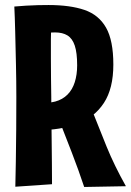

<svg xmlns="http://www.w3.org/2000/svg" viewBox="-20 -738 521 764"><path d="M131 -220V-331Q171 -326 200 -334Q229 -342 248.5 -361.5Q268 -381 277.5 -411Q287 -441 287 -478Q287 -528 277.5 -556.5Q268 -585 248.5 -597Q229 -609 199 -609Q180 -609 153.5 -606.5Q127 -604 99 -599L37 -712Q60 -714 84 -715.5Q108 -717 131 -717.5Q154 -718 173 -718Q259 -718 316 -698.5Q373 -679 402 -628Q431 -577 431 -481Q431 -386 393.5 -328.5Q356 -271 288.5 -245.5Q221 -220 131 -220ZM41 5Q42 -35 43 -95Q44 -155 44.5 -222.5Q45 -290 45 -352Q45 -415 43.5 -482.5Q42 -550 40.5 -611Q39 -672 37 -712L186 -702Q185 -682 184 -651Q183 -620 182.5 -582.5Q182 -545 182.5 -505Q183 -465 183 -426Q183 -387 184 -354Q184 -322 184.5 -278Q185 -234 185.5 -185Q186 -136 186.5 -89.5Q187 -43 187 -5ZM315 6Q292 -63 265.5 -131.5Q239 -200 210 -274L344 -305Q373 -231 404 -155Q435 -79 481 3Z"/></svg>

Font: Truculenta Black
Style: Regular
Weight: 900
Version: Version 1.002